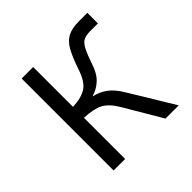

<svg xmlns="http://www.w3.org/2000/svg" viewBox="-135 -603 719 719"><g transform="rotate(-45 225.0 -243.5)"><path d="M74 0V-487H135V-276Q182 -278 207.5 -295Q233 -312 249 -361Q265 -408 280 -435.5Q295 -463 317.5 -475Q340 -487 377 -487H422V-431H380Q361 -431 348 -425.5Q335 -420 324.5 -401.5Q314 -383 300 -342Q287 -301 265 -280.5Q243 -260 214 -252Q245 -245 268.5 -227.5Q292 -210 312 -176Q340 -131 358.5 -100Q377 -69 391 -46Q405 -23 419 0H349L261 -149Q238 -188 211.5 -202Q185 -216 135 -218V0Z"/></g></svg>

Font: Zen Kaku Gothic New
Style: Regular
Weight: 400
Designer: Yoshimichi Ohira
Foundry: Positype
Version: Version 1.001